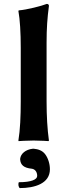

<svg xmlns="http://www.w3.org/2000/svg" viewBox="-20 -718 344 981"><path d="M86 -200C86 -125 83 -54 74 0L75 3C75 3 117 0 152 0C186 0 228 3 228 3L230 0C222 -57 218 -125 218 -200V-500C218 -575 222 -627 230 -688C230 -695 225 -698 219 -698C194 -688 117 -668 76 -665L74 -662C82 -619 86 -550 86 -474ZM83 97C85 125 102 140 142 144C158 146 170 159 170 181C170 199 141 213 76 213C72 222 74 238 81 243C157 243 235 220 235 147C235 118 225 88 210 69C196 51 175 44 153 42H147C111 46 86 67 83 93Z"/></svg>

Font: Libertinus Sans
Style: Bold
Weight: 700
Designer: Philipp H. Poll, Khaled Hosny
Foundry: Caleb Maclennan
Version: Version 7.050;RELEASE